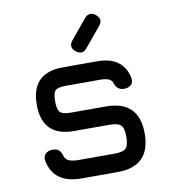

<svg xmlns="http://www.w3.org/2000/svg" viewBox="-81 -794 774 864"><g transform="rotate(-10 305.5 -361.5)"><path d="M294 -569Q267 -592 290 -620L363 -708Q386 -735 414 -712Q442 -690 418 -661L345 -573Q324 -546 294 -569ZM223 0Q96 0 75 -105Q71 -126 83 -138Q95 -150 116 -150Q135 -150 145 -140.5Q155 -131 161 -109Q171 -84 223 -84H387Q426 -84 439.5 -97Q453 -110 453 -150Q453 -190 439.5 -203Q426 -216 387 -216H226Q81 -216 81 -361Q81 -507 226 -507H382Q500 -507 521 -408Q525 -387 513.5 -375.5Q502 -364 480 -364Q447 -364 436 -403Q426 -423 382 -423H226Q188 -423 176.5 -411.5Q165 -400 165 -361Q165 -325 177 -312.5Q189 -300 226 -300H387Q537 -300 537 -150Q537 0 387 0Z"/></g></svg>

Font: Jura
Style: Bold
Weight: 700
Designer: Daniel Johnson, Alexei Vanyashin
Foundry: Daniel Johnson
Version: Version 5.103